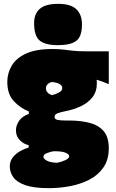

<svg xmlns="http://www.w3.org/2000/svg" viewBox="-20 -773 602 999"><path d="M234 206Q157 206 112.8 190.8Q68.5 175.5 49.8 149.8Q31 124 31 93Q31 65.5 47.2 45.2Q63.5 25 86.2 12.5Q109 0 129 -5V-18Q104.5 -22.5 83.8 -43Q63 -63.5 63 -95Q63 -120 79 -144Q95 -168 130 -180V-193Q83.5 -212 50.8 -248Q18 -284 18 -347Q18 -392 40.8 -431Q63.5 -470 115 -494Q166.5 -518 253 -518Q285.5 -518 309.5 -515Q333.5 -512 360 -509Q386.5 -506 427 -506H546V-335Q513.5 -349.5 483 -358Q484 -349.5 484 -340Q484 -296 460.8 -266.8Q437.5 -237.5 400.5 -220.2Q363.5 -203 323 -195Q292.5 -189 278.2 -183.2Q264 -177.5 264 -164Q264 -153 278 -149.5Q292 -146 321 -146H339Q396.5 -146 443.5 -134.5Q490.5 -123 518.2 -92Q546 -61 546 -2Q546 58 518.2 98.2Q490.5 138.5 444.5 162Q398.5 185.5 343.5 195.8Q288.5 206 234 206ZM249 -278Q264 -280.5 284 -290.2Q304 -300 304 -315Q304 -328 289.2 -336.2Q274.5 -344.5 251 -346Q237 -344 228 -335Q219 -326 219 -314Q219 -289.5 249 -278ZM277 74Q299 70 319.5 60.5Q340 51 340 40Q340 29.5 321.5 21.8Q303 14 266 14H259Q245.5 15.5 225.8 23Q206 30.5 206 42Q206 53 223.2 62.8Q240.5 72.5 277 74ZM281.5 -538Q216.5 -538 187 -561.5Q157.5 -585 157.5 -653Q157.5 -701 187 -727Q216.5 -753 282.5 -753Q348 -753 377.2 -725Q406.5 -697 406.5 -646Q406.5 -583 377 -560.5Q347.5 -538 281.5 -538Z"/></svg>

Font: Commissioner Flair Black
Style: Regular
Weight: 900
Designer: Kostas Bartsokas
Foundry: Kostas Bartsokas
Version: Version 1.000; ttfautohint (v1.8.3)